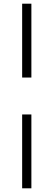

<svg xmlns="http://www.w3.org/2000/svg" viewBox="-20 -770 290 1040"><path d="M100 -350V-750H150V-350ZM100 250V-150H150V250Z"/></svg>

Font: Spectral
Style: Regular
Weight: 400
Designer: Jean-Baptiste Levee
Foundry: Production Type
Version: Version 1.002